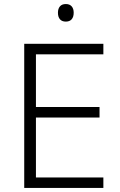

<svg xmlns="http://www.w3.org/2000/svg" viewBox="-20 -931 593 951"><path d="M492 0H100V-714H492V-662H158V-401H473V-349H158V-52H492ZM306 -911Q325 -911 335 -899.5Q345 -888 345 -868Q345 -847 335 -835.5Q325 -824 306 -824Q287 -824 277 -835.5Q267 -847 267 -868Q267 -888 277 -899.5Q287 -911 306 -911Z"/></svg>

Font: Noto Sans Devanagari Light
Style: Regular
Weight: 300
Version: Version 2.003